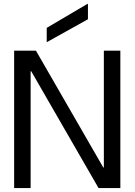

<svg xmlns="http://www.w3.org/2000/svg" viewBox="-20 -958 686 978"><path d="M52 0V-700H163L506 -105H509V-700H593V0H482L139 -595H136V0ZM218 -743V-816L425 -938H428V-860Z"/></svg>

Font: DM Sans 36pt
Style: Regular
Weight: 400
Designer: Colophon Foundry, Jonny Pinhorn
Foundry: Colophon Foundry
Version: Version 4.004;gftools[0.9.30]